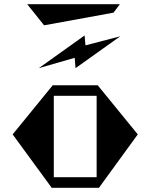

<svg xmlns="http://www.w3.org/2000/svg" viewBox="-20 -890 713 910"><path d="M109 -870H548L518 -830L189 -770ZM550 -718 338 -567 334 -616 164 -567 381 -722 385 -675ZM633 -253 449 0H225L40 -253L230 -486H443ZM235 -50H438V-436H235Z"/></svg>

Font: Chokokutai
Style: Regular
Weight: 400
Designer: 108号,108go
Foundry: Font Zone 108
Version: Version 1.000; ttfautohint (v1.8.3)